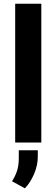

<svg xmlns="http://www.w3.org/2000/svg" viewBox="-20 -770 305 1037"><path d="M203.1 -750V0H62V-750ZM184.1 41.5V76.7Q184.1 122.6 164.1 169.7Q144 216.8 114.3 247.1L44.9 209Q62 182.6 71.8 153.6Q81.5 124.5 81.5 83.5V41.5Z"/></svg>

Font: Vazirmatn RD UI
Style: Bold
Weight: 700
Designer: Saber Rastikerdar
Foundry: Saber Rastikerdar
Version: Version 33.003